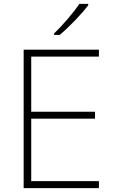

<svg xmlns="http://www.w3.org/2000/svg" viewBox="-20 -970 591 990"><path d="M435 -943V-950H389C361 -907 301 -837 259 -798V-790H288C339 -833 402 -899 435 -943ZM490 0V-36H141V-358H470V-394H141V-678H490V-714H102V0Z"/></svg>

Font: Noto Sans Myanmar ExtraLight
Style: Regular
Weight: 200
Designer: Monotype Design Team
Foundry: Monotype Imaging Inc.
Version: Version 2.107